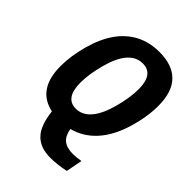

<svg xmlns="http://www.w3.org/2000/svg" viewBox="-247 -783 1093 1093"><g transform="rotate(45 300.0 -236.0)"><path d="M329.1 0Q336.4 45.9 362.5 68.4Q388.7 90.8 441.4 90.8Q462.9 90.8 502.4 84.5L483.4 183.1Q418.5 196.8 362.8 196.8Q283.2 196.8 239.3 151.9Q195.3 106.9 183.6 3.4Q36.1 -27.8 36.1 -214.4Q36.1 -294.9 61.3 -387.2Q86.4 -479.5 130.1 -541.7Q173.8 -604 236.3 -636.5Q298.8 -668.9 378.9 -668.9Q482.4 -668.9 536.4 -613.8Q590.3 -558.6 590.3 -447.8Q590.3 -355 558.3 -251.7Q526.4 -148.4 468.5 -85Q410.6 -21.5 329.1 0ZM443.8 -435.5Q443.8 -555.7 356.9 -555.7Q304.7 -555.7 266.8 -512.2Q229 -468.8 205.8 -381.8Q182.6 -294.9 182.6 -227.5Q182.6 -103.5 269 -103.5Q320.8 -103.5 358.9 -148.2Q397 -192.9 420.4 -280Q443.8 -367.2 443.8 -435.5Z"/></g></svg>

Font: Cousine
Style: Bold Italic
Weight: 700
Italic angle: -12°
Monospace: yes
Designer: Steve Matteson
Foundry: Ascender Corporation
Version: Version 1.20